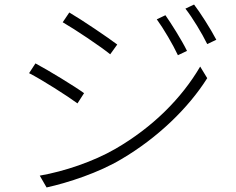

<svg xmlns="http://www.w3.org/2000/svg" viewBox="-20 -801 1040 845"><path d="M708 -734 670 -716C700 -675 741 -605 763 -558L803 -577C779 -626 732 -700 708 -734ZM834 -781 796 -763C828 -722 869 -654 892 -607L932 -626C907 -674 859 -749 834 -781ZM285 -746 256 -703C310 -672 422 -597 465 -562L496 -605C458 -634 340 -714 285 -746ZM155 -28 185 24C280 3 415 -41 515 -101C673 -194 809 -325 892 -457L861 -508C779 -368 652 -241 488 -146C391 -90 264 -47 155 -28ZM136 -522 108 -479C165 -450 276 -379 321 -346L350 -391C312 -419 191 -493 136 -522Z"/></svg>

Font: Genne Gothic Light
Style: Regular
Weight: 300
Designer: Ryoko NISHIZUKA (kana & ideographs); Paul D. Hunt (Latin, Greek & Cyrillic); Wenlong ZHANG (bopomofo); Sandoll Communica
Foundry: Adobe Systems Incorporated
Version: Version 1.004;PS 1.004;hotconv 16.6.51;makeotf.lib2.5.65220